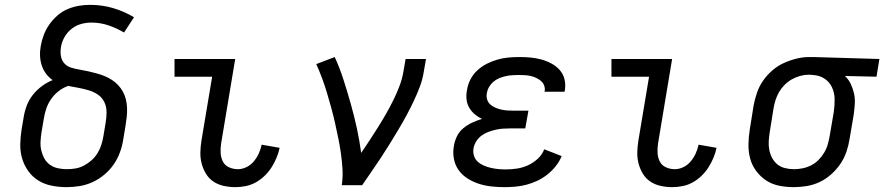

<svg xmlns="http://www.w3.org/2000/svg" viewBox="-20 -763 3643 791"><path d="M254 8Q223 8 193 2Q163 -4 138.5 -19Q114 -34 97 -57.5Q80 -81 71.5 -109Q63 -137 63.5 -168Q64 -199 69 -230L78 -283Q82 -307 91 -330Q100 -353 116 -373Q132 -393 153 -408.5Q174 -424 197 -433Q181 -444 169.5 -459.5Q158 -475 152 -493.5Q146 -512 145 -532.5Q144 -553 148 -574Q152 -597 160.5 -619.5Q169 -642 183.5 -662.5Q198 -683 217 -699.5Q236 -716 258.5 -725.5Q281 -735 304.5 -739Q328 -743 351 -743Q401 -743 446.5 -729.5Q492 -716 532 -692L491 -629Q461 -647 427 -658.5Q393 -670 356 -670Q335 -670 313.5 -664Q292 -658 274 -643.5Q256 -629 245 -609Q234 -589 231 -568Q228 -549 231 -531.5Q234 -514 245.5 -501.5Q257 -489 274 -484Q291 -479 309 -476Q327 -473 344.5 -469Q362 -465 378.5 -460.5Q395 -456 411 -449.5Q427 -443 441.5 -433.5Q456 -424 467.5 -411.5Q479 -399 487 -384Q495 -369 499 -352Q503 -335 503.5 -317Q504 -299 502 -280.5Q500 -262 497 -244L488 -190Q484 -163 474.5 -136.5Q465 -110 449 -86.5Q433 -63 410.5 -44Q388 -25 362 -13Q336 -1 308.5 3.5Q281 8 254 8ZM255 -66Q273 -66 291 -69Q309 -72 326 -81Q343 -90 357.5 -103Q372 -116 382 -132.5Q392 -149 397.5 -166.5Q403 -184 406 -202L415 -256Q419 -278 419 -300.5Q419 -323 410 -342Q401 -361 383.5 -373Q366 -385 345.5 -391Q325 -397 304 -401Q283 -405 261 -409Q240 -402 221.5 -387.5Q203 -373 190 -354Q177 -335 170 -313.5Q163 -292 160 -271L151 -218Q148 -199 147 -180Q146 -161 150 -143.5Q154 -126 162.5 -110.5Q171 -95 185.5 -84.5Q200 -74 218 -70Q236 -66 255 -66Z M950 8Q926 8 902.5 3Q879 -2 860 -14.5Q841 -27 829 -46.5Q817 -66 811 -88.5Q805 -111 805.5 -135Q806 -159 810 -184L854 -447H699V-520H949L891 -172Q888 -152 889 -133Q890 -114 898 -98Q906 -82 923 -74Q940 -66 960 -66Q978 -66 995.5 -74.5Q1013 -83 1025.5 -98Q1038 -113 1046 -130.5Q1054 -148 1058 -167L1132 -154Q1128 -134 1119.5 -113.5Q1111 -93 1099 -74Q1087 -55 1070.5 -39Q1054 -23 1034.5 -12Q1015 -1 993 3.5Q971 8 950 8Z M1388 0Q1393 -34 1391 -66.5Q1389 -99 1384.5 -131Q1380 -163 1373.5 -194.5Q1367 -226 1360 -257.5Q1353 -289 1344.5 -319.5Q1336 -350 1327 -380.5Q1318 -411 1307 -440.5Q1296 -470 1283 -499L1359 -528Q1380 -482 1395.5 -433.5Q1411 -385 1425 -335.5Q1439 -286 1450 -235.5Q1461 -185 1468 -133Q1486 -159 1503.5 -186Q1521 -213 1538 -240Q1555 -267 1571 -295Q1587 -323 1601 -351.5Q1615 -380 1626 -409Q1637 -438 1642 -468L1651 -520H1735L1726 -468Q1721 -436 1709.5 -405.5Q1698 -375 1683.5 -344.5Q1669 -314 1653 -284.5Q1637 -255 1619.5 -226Q1602 -197 1584.5 -168.5Q1567 -140 1548.5 -112Q1530 -84 1510.5 -56Q1491 -28 1472 0Z M2058 8Q2030 8 2003.5 5Q1977 2 1952.5 -6Q1928 -14 1906.5 -27.5Q1885 -41 1870 -61.5Q1855 -82 1850 -108.5Q1845 -135 1850 -162Q1853 -182 1862.5 -201.5Q1872 -221 1889 -235Q1906 -249 1925.5 -258Q1945 -267 1966 -273Q1949 -281 1935.5 -292.5Q1922 -304 1913 -319.5Q1904 -335 1902 -354Q1900 -373 1904 -392Q1907 -414 1918 -435.5Q1929 -457 1947 -473.5Q1965 -490 1986 -500.5Q2007 -511 2029.5 -517.5Q2052 -524 2074.5 -526Q2097 -528 2119 -528Q2143 -528 2165.5 -526Q2188 -524 2210 -518Q2232 -512 2251.5 -501.5Q2271 -491 2285.5 -475Q2300 -459 2305.5 -437Q2311 -415 2307 -391L2306 -385H2223L2224 -388Q2226 -400 2221.5 -411.5Q2217 -423 2207.5 -430.5Q2198 -438 2187 -443Q2176 -448 2164 -450.5Q2152 -453 2139 -453.5Q2126 -454 2113 -454Q2101 -454 2088 -453Q2075 -452 2062 -449Q2049 -446 2036 -440.5Q2023 -435 2012.5 -426Q2002 -417 1995 -405Q1988 -393 1986 -380Q1983 -367 1986.5 -354.5Q1990 -342 1999 -333.5Q2008 -325 2019.5 -320Q2031 -315 2043 -312Q2055 -309 2068.5 -308Q2082 -307 2095 -307H2157L2144 -234H2082Q2067 -234 2052 -233Q2037 -232 2022 -228.5Q2007 -225 1992 -219.5Q1977 -214 1964 -204.5Q1951 -195 1942.5 -181.5Q1934 -168 1931 -153Q1928 -137 1932.5 -122Q1937 -107 1948 -97Q1959 -87 1973 -81Q1987 -75 2002 -71.5Q2017 -68 2032.5 -66.5Q2048 -65 2064 -65Q2086 -65 2109.5 -68.5Q2133 -72 2155 -82Q2177 -92 2195.5 -109Q2214 -126 2222 -148L2294 -120Q2285 -98 2269.5 -78.5Q2254 -59 2235 -44Q2216 -29 2194 -18.5Q2172 -8 2149 -2Q2126 4 2103 6Q2080 8 2058 8Z M2750 8Q2726 8 2702.5 3Q2679 -2 2660 -14.5Q2641 -27 2629 -46.5Q2617 -66 2611 -88.5Q2605 -111 2605.5 -135Q2606 -159 2610 -184L2654 -447H2499V-520H2749L2691 -172Q2688 -152 2689 -133Q2690 -114 2698 -98Q2706 -82 2723 -74Q2740 -66 2760 -66Q2778 -66 2795.5 -74.5Q2813 -83 2825.5 -98Q2838 -113 2846 -130.5Q2854 -148 2858 -167L2932 -154Q2928 -134 2919.5 -113.5Q2911 -93 2899 -74Q2887 -55 2870.5 -39Q2854 -23 2834.5 -12Q2815 -1 2793 3.5Q2771 8 2750 8Z M3250 8Q3219 8 3189.5 2Q3160 -4 3136.5 -19.5Q3113 -35 3095.5 -58.5Q3078 -82 3070.5 -110Q3063 -138 3063.5 -168.5Q3064 -199 3069 -230L3085 -330Q3090 -356 3099 -382Q3108 -408 3124 -431Q3140 -454 3162 -473Q3184 -492 3209.5 -503.5Q3235 -515 3261.5 -521.5Q3288 -528 3314 -528H3331L3603 -520L3591 -447L3461 -450Q3476 -436 3485 -417Q3494 -398 3498.5 -377.5Q3503 -357 3501.5 -334.5Q3500 -312 3497 -290L3480 -190Q3476 -164 3467 -137.5Q3458 -111 3442 -87.5Q3426 -64 3404 -44.5Q3382 -25 3356.5 -13Q3331 -1 3303.5 3.5Q3276 8 3250 8ZM3251 -66Q3268 -66 3286 -69.5Q3304 -73 3321 -81.5Q3338 -90 3351.5 -103.5Q3365 -117 3375 -133.5Q3385 -150 3390 -167.5Q3395 -185 3398 -202L3415 -302Q3419 -329 3418.5 -355Q3418 -381 3407.5 -403.5Q3397 -426 3376 -439.5Q3355 -453 3329 -454L3319 -455H3310Q3293 -455 3275.5 -450Q3258 -445 3242 -436Q3226 -427 3212.5 -413.5Q3199 -400 3190 -384.5Q3181 -369 3175.5 -352Q3170 -335 3167 -318L3151 -218Q3148 -199 3147 -180.5Q3146 -162 3149.5 -144.5Q3153 -127 3161.5 -111.5Q3170 -96 3183 -85.5Q3196 -75 3214 -70.5Q3232 -66 3251 -66Z"/></svg>

Font: Iosevka HT Extended
Style: Italic
Weight: 400
Width: 7
Italic angle: -9°
Monospace: yes
Designer: Belleve Invis
Foundry: Belleve Invis
Version: Version 32.3.0; ttfautohint (v1.8.4)